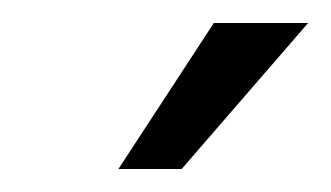

<svg xmlns="http://www.w3.org/2000/svg" viewBox="-20 -700 288 167"><path d="M248 -680H166L83 -553H138Z"/></svg>

Font: Gamestation Condensed
Style: Italic
Weight: 400
Width: 3
Designer: Jonas Hecksher
Foundry: Jonas Hecksher, Playtypeª, e-types AS
Version: Version 1.003